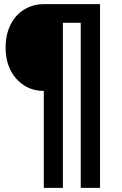

<svg xmlns="http://www.w3.org/2000/svg" viewBox="-20 -725 586 925"><path d="M191 180V-287Q137 -287 95.5 -314Q54 -341 30.5 -387.5Q7 -434 7 -496Q7 -558 30.5 -605.5Q54 -653 96.5 -679Q139 -705 192 -705H462V180H369V-615H283V180Z"/></svg>

Font: Nunito Sans 7pt Condensed
Style: Bold
Weight: 700
Width: 3
Designer: Vernon Adams
Foundry: Vernon Adams
Version: Version 3.101;gftools[0.9.27]